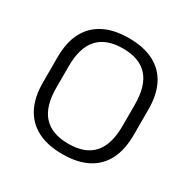

<svg xmlns="http://www.w3.org/2000/svg" viewBox="-159 -864 1023 1027"><g transform="rotate(30 352.5 -350.0)"><path d="M353 8Q262 8 199.5 -24Q137 -56 104.5 -118.5Q72 -181 72 -272V-428Q72 -520 104.5 -582Q137 -644 199.5 -676Q262 -708 353 -708Q444 -708 506.5 -676Q569 -644 601 -582Q633 -520 633 -428V-272Q633 -181 601 -118.5Q569 -56 506.5 -24Q444 8 353 8ZM353 -56Q456 -56 506.5 -112.5Q557 -169 557 -284V-416Q557 -531 506 -587.5Q455 -644 353 -644Q250 -644 199 -587.5Q148 -531 148 -416V-284Q148 -169 199 -112.5Q250 -56 353 -56Z"/></g></svg>

Font: Pathway Extreme 8pt Thin Light
Style: Regular
Weight: 300
Version: Version 1.001;gftools[0.9.26]